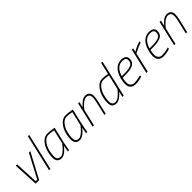

<svg xmlns="http://www.w3.org/2000/svg" viewBox="334 -2157 3592 3592"><g transform="rotate(-45 2130.5 -360.5)"><path d="M147 -500H183L206 -32H246L494 -500H532L266 0H172Z M528 0 697 -730H732L563 0Z M858 9Q738 9 738 -118Q738 -206 766 -294Q794 -382 853 -445.5Q912 -509 988 -509Q1039 -509 1132 -494L1163 -489L1087 -163Q1076 -117 1062 -28L1058 -1L1025 1Q1042 -103 1047 -126Q1043 -121 1036 -111.5Q1029 -102 1007.5 -79Q986 -56 964.5 -38Q943 -20 913.5 -5.5Q884 9 858 9ZM1122 -462Q1049 -477 985.5 -477Q922 -477 871.5 -416.5Q821 -356 798 -276Q775 -196 775 -118Q775 -71 796 -47.5Q817 -24 865 -24Q919 -24 1012 -126Q1033 -149 1045 -166L1057 -182Z M1340 9Q1220 9 1220 -118Q1220 -206 1248 -294Q1276 -382 1335 -445.5Q1394 -509 1470 -509Q1521 -509 1614 -494L1645 -489L1569 -163Q1558 -117 1544 -28L1540 -1L1507 1Q1524 -103 1529 -126Q1525 -121 1518 -111.5Q1511 -102 1489.5 -79Q1468 -56 1446.5 -38Q1425 -20 1395.5 -5.5Q1366 9 1340 9ZM1604 -462Q1531 -477 1467.5 -477Q1404 -477 1353.5 -416.5Q1303 -356 1280 -276Q1257 -196 1257 -118Q1257 -71 1278 -47.5Q1299 -24 1347 -24Q1401 -24 1494 -126Q1515 -149 1527 -166L1539 -182Z M1805 -387Q1903 -509 1990 -509Q2044 -509 2074.5 -478Q2105 -447 2105 -395.5Q2105 -344 2086 -260L2025 0H1991L2051 -258Q2070 -336 2070 -384Q2070 -476 1984 -476Q1959 -476 1930 -461Q1901 -446 1877 -424Q1828 -379 1803 -345L1792 -330L1715 0H1680L1796 -500H1831Z M2304 9Q2190 9 2190 -117Q2190 -207 2218.5 -295Q2247 -383 2305.5 -446Q2364 -509 2438 -509Q2501 -509 2561 -497L2581 -493L2636 -730H2671L2502 0H2468L2494 -114Q2490 -109 2483.5 -100.5Q2477 -92 2456 -71Q2435 -50 2414 -34Q2393 -18 2362.5 -4.5Q2332 9 2304 9ZM2574 -462Q2504 -477 2439 -477Q2374 -477 2323.5 -416.5Q2273 -356 2250 -275.5Q2227 -195 2227 -117Q2227 -23 2314 -23Q2338 -23 2367 -38.5Q2396 -54 2420 -76Q2469 -121 2495 -156L2507 -172Z M2812 -25Q2886 -25 2961 -47L2985 -54V-21Q2899 9 2813 9Q2749 9 2711 -27.5Q2673 -64 2673 -130Q2673 -196 2689.5 -261Q2706 -326 2737.5 -382.5Q2769 -439 2821.5 -474Q2874 -509 2940 -509Q3070 -509 3070 -406Q3070 -321 3001 -285.5Q2932 -250 2788 -250H2725Q2710 -190 2710 -137Q2710 -84 2739.5 -54.5Q2769 -25 2812 -25ZM2797 -282Q2920 -282 2977 -308.5Q3034 -335 3034 -406Q3034 -477 2939 -477Q2793 -477 2732 -282Z M3101 0 3218 -500H3252L3235 -424Q3335 -487 3432 -510L3424 -475Q3360 -459 3260 -406L3227 -389L3137 0Z M3547 -25Q3621 -25 3696 -47L3720 -54V-21Q3634 9 3548 9Q3484 9 3446 -27.5Q3408 -64 3408 -130Q3408 -196 3424.5 -261Q3441 -326 3472.5 -382.5Q3504 -439 3556.5 -474Q3609 -509 3675 -509Q3805 -509 3805 -406Q3805 -321 3736 -285.5Q3667 -250 3523 -250H3460Q3445 -190 3445 -137Q3445 -84 3474.5 -54.5Q3504 -25 3547 -25ZM3532 -282Q3655 -282 3712 -308.5Q3769 -335 3769 -406Q3769 -477 3674 -477Q3528 -477 3467 -282Z M3961 -387Q4059 -509 4146 -509Q4200 -509 4230.5 -478Q4261 -447 4261 -395.5Q4261 -344 4242 -260L4181 0H4147L4207 -258Q4226 -336 4226 -384Q4226 -476 4140 -476Q4115 -476 4086 -461Q4057 -446 4033 -424Q3984 -379 3959 -345L3948 -330L3871 0H3836L3952 -500H3987Z"/></g></svg>

Font: TitilliumWebThinItalic
Style: Thin Italic
Weight: 200
Italic angle: -13°
Version: Version 1.001;PS 57.000;hotconv 1.0.70;makeotf.lib2.5.55311